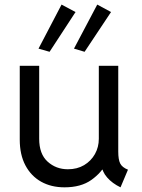

<svg xmlns="http://www.w3.org/2000/svg" viewBox="-20 -802 612 830"><path d="M258.8 7.8Q201.2 7.8 157.7 -16.6Q114.3 -41 89.8 -87.2Q65.4 -133.3 65.4 -198.2V-517.6H149.4V-202.1Q149.4 -136.2 185.8 -103.3Q222.2 -70.3 273.4 -70.3Q313.5 -70.3 343.5 -88.1Q373.5 -106 390.4 -136Q407.2 -166 407.2 -202.1V-517.6H491.2V-146.5Q491.2 -112.3 499.5 -95.5Q507.8 -78.6 533.2 -68.4L501 7.8Q465.3 -9.3 443.1 -34.9Q420.9 -60.5 420.9 -85.9L460.9 -68.4H395.5L439.5 -97.7Q419.9 -56.2 375 -24.2Q330.1 7.8 258.8 7.8ZM194.3 -578.1 146.5 -591.8 246.1 -782.2 306.6 -750ZM345.7 -578.1 299.8 -591.8 400.4 -782.2 460 -750Z"/></svg>

Font: Reddit Sans
Style: Regular
Weight: 400
Designer: Stephen Hutchings
Foundry: Reddit
Version: Version 1.014